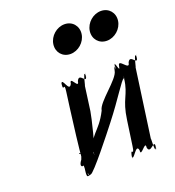

<svg xmlns="http://www.w3.org/2000/svg" viewBox="-161 -1062 1071 1174"><g transform="rotate(-20 375.0 -475.0)"><path d="M391 -936C442 -936 477 -895 470 -844C463 -793 416 -752 365 -752C314 -752 279 -793 286 -844C293 -895 340 -936 391 -936ZM628 -936C679 -936 714 -895 707 -844C700 -793 653 -752 602 -752C551 -752 516 -793 523 -844C530 -895 577 -936 628 -936ZM449 -274C545 -396 602 -496 620 -502C613 -449 629 -554 622 -501C606 -388 570 -390 551 -254L528 -93C518 -22 512 -99 503 -35C496 18 508 -90 501 -37C504 6 550 -108 560 -55C553 -2 613 -108 606 -55C617 -2 669 -101 660 -37C653 16 665 -88 658 -35C642 8 653 -128 648 -93L711 -544C706 -509 733 -644 737 -601C730 -548 746 -652 739 -599C730 -536 705 -634 680 -581C673 -528 625 -634 618 -581C611 -528 601 -637 592 -589C585 -536 602 -644 595 -591C589 -534 595 -622 583 -564C576 -511 432 -415 425 -362C364 -240 308 -250 292 -137C285 -84 296 -191 289 -138C307 -144 355 -353 359 -382L381 -544C376 -509 403 -644 406 -600C399 -547 415 -652 408 -599C399 -536 374 -634 350 -581C343 -528 311 -634 304 -581C279 -528 265 -642 250 -599C243 -546 258 -654 251 -601C242 -538 271 -615 261 -544C254 -491 191 -38 210 -38C227 -20 206 9 217 -68C229 -153 228 -158 208 -158C199 -168 228 -175 205 -122C164 -69 224 -69 231 -122C238 -175 263 -172 245 -168C225 -168 221 -164 209 -79C196 2 205 -13 229 -18C248 -18 408 -221 449 -274Z"/></g></svg>

Font: Hussar Przerywany
Style: Obl
Weight: 400
Foundry: Cannot Into Space Fonts
Version: Version 0.982